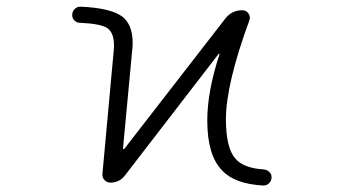

<svg xmlns="http://www.w3.org/2000/svg" viewBox="-20 -576 1040 583"><path d="M664.1 -519.5Q683.6 -544.9 715.8 -544.9Q727.5 -544.9 734.4 -535.2Q741.2 -525.4 737.3 -514.6Q666 -320.3 666 -213.9Q666 -126 695.3 -93.8Q719.7 -65.4 781.2 -61.5Q791 -60.5 797.9 -53.7Q804.7 -46.9 804.7 -38.1Q804.7 -26.4 795.9 -18.6Q789.1 -12.7 780.3 -12.7Q779.3 -12.7 778.3 -12.7Q692.4 -17.6 654.3 -58.6Q609.4 -104.5 609.4 -210Q609.4 -298.8 646.5 -411.1Q646.5 -412.1 645.5 -412.6Q644.5 -413.1 643.6 -412.1L358.4 -42Q341.8 -21.5 315.4 -21.5Q304.7 -21.5 297.4 -29.3Q290 -37.1 291 -47.9L325.2 -420.9Q326.2 -429.7 326.2 -437.5Q326.2 -475.6 306.6 -490.2Q287.1 -503.9 222.7 -506.8Q212.9 -506.8 206.1 -513.7Q199.2 -520.5 199.2 -530.3Q199.2 -541 207 -548.8Q213.9 -555.7 223.6 -555.7Q224.6 -555.7 224.6 -555.7Q316.4 -551.8 351.6 -525.4Q382.8 -501 382.8 -445.3Q382.8 -432.6 380.9 -418L353.5 -125Q353.5 -124 355 -123.5Q356.4 -123 357.4 -124Z"/></svg>

Font: Rounded-X Mgen+ 2m light
Style: Regular
Weight: 200
Designer: [Source Han Sans]
Ryoko NISHIZUKA  (kana & ideographs); Paul D. Hunt (Latin, Greek & Cyrillic); Wenlong ZHANG  (bopomofo
Version: Version 1.059.20150602